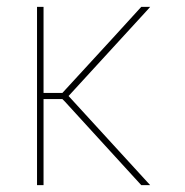

<svg xmlns="http://www.w3.org/2000/svg" viewBox="-20 -540 540 560"><path d="M88 0V-520H107V-269H162L309 -429L392 -520H418L411 -512L180 -260L418 0H392L169 -244L162 -251H107V0Z"/></svg>

Font: Iosevka Curly Thin
Style: Regular
Weight: 100
Monospace: yes
Designer: Belleve Invis
Foundry: Belleve Invis
Version: Version 22.1.2; ttfautohint (v1.8.4)